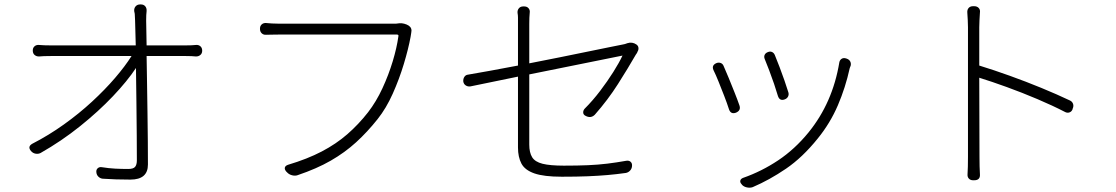

<svg xmlns="http://www.w3.org/2000/svg" viewBox="-20 -792 5040 867"><path d="M120 -110Q103 -130 126 -143Q200 -181 268.5 -230Q337 -279 395.5 -333Q454 -387 499.5 -440Q545 -493 574 -539H210Q189 -539 178.5 -538.5Q168 -538 156 -537Q144 -537 136 -544Q128 -551 128 -564Q128 -576 136 -583Q144 -590 156 -589Q170 -588 180.5 -587.5Q191 -587 210 -587H593L590 -699Q589 -725 588.5 -729.5Q588 -734 586 -742Q585 -755 592.5 -763.5Q600 -772 613 -772H616Q629 -772 636 -763.5Q643 -755 642 -742Q641 -732 640.5 -723.5Q640 -715 640 -699L642 -587H818Q833 -587 844 -587.5Q855 -588 865 -589Q877 -590 885 -583Q893 -576 893 -563Q893 -551 885 -544Q877 -537 865 -537Q855 -538 844.5 -538.5Q834 -539 819 -539H642Q643 -482 644 -415.5Q645 -349 646 -281.5Q647 -214 647.5 -154Q648 -94 648 -49Q648 19 569 19Q535 19 504 18Q473 17 444 15Q433 14 424.5 6Q416 -2 415 -15Q414 -26 421.5 -32.5Q429 -39 440 -37Q471 -32 500 -30.5Q529 -29 559 -29Q582 -29 590 -38.5Q598 -48 598 -68Q598 -112 597.5 -181.5Q597 -251 596 -331Q595 -411 594 -485Q555 -426 490 -357.5Q425 -289 341.5 -222Q258 -155 163 -101Q153 -96 141 -98Q129 -100 121 -109Z M1826 -676Q1842 -665 1837 -644Q1837 -643 1834 -625Q1824 -571 1803.5 -503Q1783 -435 1753.5 -369Q1724 -303 1685 -254Q1639 -196 1588 -149.5Q1537 -103 1473.5 -66.5Q1410 -30 1324 -1Q1313 3 1299 -0.5Q1285 -4 1276 -14L1272 -18Q1264 -28 1266.5 -36Q1269 -44 1281 -48Q1368 -74 1433 -108Q1498 -142 1548.5 -186Q1599 -230 1642 -285Q1679 -333 1707 -393.5Q1735 -454 1753.5 -515.5Q1772 -577 1779 -628Q1781 -636 1772 -636Q1752 -636 1709 -636Q1666 -636 1610 -636Q1554 -636 1494.5 -636Q1435 -636 1382 -636Q1329 -636 1291.5 -636Q1254 -636 1242 -636Q1218 -636 1205.5 -635.5Q1193 -635 1182 -635Q1170 -634 1162 -641.5Q1154 -649 1154 -661V-663Q1154 -675 1162 -682Q1170 -689 1182 -688Q1195 -687 1208 -686Q1221 -685 1243 -685Q1255 -685 1294.5 -685Q1334 -685 1390 -685Q1446 -685 1507.5 -685Q1569 -685 1624.5 -685Q1680 -685 1718.5 -685Q1757 -685 1767 -685L1784 -687Q1793 -688 1805 -685Q1817 -682 1826 -676Z M2855 -590Q2862 -585 2863 -576Q2864 -567 2859 -559Q2858 -555 2856.5 -553Q2855 -551 2851 -545Q2816 -484 2770.5 -412.5Q2725 -341 2666 -274Q2648 -256 2624 -269Q2614 -274 2613.5 -283.5Q2613 -293 2620 -301Q2657 -338 2690 -381.5Q2723 -425 2749.5 -467Q2776 -509 2791 -541L2370 -456V-139Q2370 -103 2383 -82Q2396 -61 2430 -52.5Q2464 -44 2526 -44Q2588 -44 2634.5 -46Q2681 -48 2722 -53Q2763 -58 2808 -66Q2820 -68 2827.5 -61.5Q2835 -55 2834 -43V-42Q2833 -30 2825 -21.5Q2817 -13 2806 -11Q2763 -5 2722.5 -1.5Q2682 2 2633.5 4Q2585 6 2517 6Q2436 6 2393 -9Q2350 -24 2334.5 -53.5Q2319 -83 2319 -126V-446L2105 -402Q2093 -400 2083.5 -406Q2074 -412 2072 -424Q2071 -436 2077 -445Q2083 -454 2094 -455Q2131 -461 2190.5 -472Q2250 -483 2319 -496V-684Q2319 -703 2319 -713Q2319 -723 2317 -734Q2316 -746 2323 -754.5Q2330 -763 2343 -763H2347Q2360 -763 2367 -754.5Q2374 -746 2372 -734Q2371 -722 2370.5 -711.5Q2370 -701 2370 -684V-506Q2438 -519 2506.5 -533Q2575 -547 2634 -559Q2693 -571 2734.5 -579.5Q2776 -588 2792 -591Q2803 -593 2806 -594.5Q2809 -596 2813 -597Q2835 -604 2854 -591Z M3448 -557Q3458 -561 3466.5 -557Q3475 -553 3479 -543Q3489 -519 3500.5 -488.5Q3512 -458 3522.5 -428Q3533 -398 3540 -375Q3543 -365 3538.5 -356Q3534 -347 3523 -343Q3501 -335 3493 -358Q3486 -382 3475.5 -413Q3465 -444 3453.5 -474Q3442 -504 3433 -526Q3429 -536 3433 -544.5Q3437 -553 3448 -557ZM3804 -527Q3815 -523 3819.5 -514Q3824 -505 3821 -494Q3820 -491 3819.5 -491Q3819 -491 3817 -484Q3798 -397 3763.5 -316.5Q3729 -236 3673 -167Q3604 -81 3529 -30Q3454 21 3379 53Q3368 57 3354 54.5Q3340 52 3331 43L3329 40Q3321 32 3323 23.5Q3325 15 3336 11Q3419 -18 3494 -68Q3569 -118 3631 -194Q3740 -328 3770 -510Q3772 -521 3780.5 -526.5Q3789 -532 3801 -528ZM3215 -507Q3225 -511 3234.5 -507.5Q3244 -504 3248 -493Q3258 -471 3271 -439Q3284 -407 3297 -374.5Q3310 -342 3319 -316Q3327 -293 3303 -283Q3280 -275 3272 -298Q3263 -326 3250 -359.5Q3237 -393 3224.5 -424Q3212 -455 3202 -475Q3192 -497 3215 -507Z M4351 -84Q4351 -95 4351 -136Q4351 -177 4351 -236.5Q4351 -296 4351 -362Q4351 -428 4351 -490.5Q4351 -553 4351 -600.5Q4351 -648 4351 -669Q4351 -685 4350 -702Q4349 -719 4348 -735Q4347 -748 4354 -756Q4361 -764 4374 -764H4379Q4392 -764 4399.5 -756Q4407 -748 4405 -735Q4404 -719 4403 -701Q4402 -683 4402 -669V-496Q4467 -476 4539.5 -450Q4612 -424 4682.5 -395Q4753 -366 4812 -338Q4822 -333 4825.5 -323Q4829 -313 4824 -302L4823 -298Q4819 -288 4809.5 -284.5Q4800 -281 4790 -286Q4734 -315 4664.5 -344.5Q4595 -374 4526 -399Q4457 -424 4402 -441L4403 -84Q4403 -59 4403.5 -41Q4404 -23 4405 -5Q4407 22 4379 22H4374Q4362 22 4355 14.5Q4348 7 4349 -5Q4350 -23 4350.5 -40Q4351 -57 4351 -84Z"/></svg>

Font: Chiron GoRound TC L
Style: Regular
Weight: 300
Designer: Ryoko NISHIZUKA 西塚涼子 (kana, bopomofo & ideographs); Paul D. Hunt (Latin, Greek & Cyrillic); Sandoll Communications 산돌커뮤니
Foundry: Adobe
Version: Version 1.000;hotconv 1.1.1;makeotfexe 2.6.0